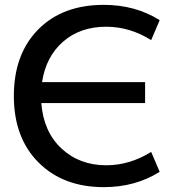

<svg xmlns="http://www.w3.org/2000/svg" viewBox="-20 -760 744 790"><path d="M150 -336Q159 -218 233 -149Q307 -80 417 -80Q514 -80 602 -135L637 -53Q537 10 407 10Q240 10 138.5 -91.5Q37 -193 37 -365Q37 -537 137 -638.5Q237 -740 407 -740Q537 -740 637 -677L602 -595Q514 -650 417 -650Q310 -650 239.5 -588.5Q169 -527 153 -422H577V-336Z"/></svg>

Font: Mplus 1p Medium
Style: Regular
Weight: 500
Version: Version 1.061